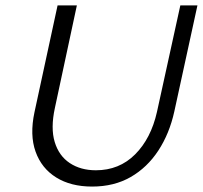

<svg xmlns="http://www.w3.org/2000/svg" viewBox="-20 -678 747 707"><path d="M319 9Q241 9 187 -24.5Q133 -58 111 -119.5Q89 -181 107 -265L192 -658H263L182 -280Q166 -206 181.5 -155Q197 -104 237 -77.5Q277 -51 333 -51Q419 -51 477.5 -109.5Q536 -168 558 -266L644 -658H707L622 -268Q604 -186 563 -123.5Q522 -61 461 -26Q400 9 319 9Z"/></svg>

Font: Ysabeau
Style: Italic
Weight: 400
Italic angle: -12°
Designer: Christian Thalmann (Catharsis Fonts)
Version: Version 2.000;gftools[0.9.27.dev2+g8671c4b]